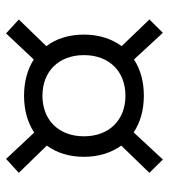

<svg xmlns="http://www.w3.org/2000/svg" viewBox="18 -654 551 626"><g transform="rotate(-90 293.0 -340.5)"><path d="M294.4 -146.5C340.8 -146.5 380.9 -157.7 412.6 -178.7L499.5 -84.5L543 -128.4L456.1 -218.8C480 -251.5 493.7 -293 493.7 -341.8C493.7 -390.6 480.5 -432.1 456.1 -464.4L543 -554.2L497.6 -595.7L412.6 -505.4C380.4 -525.9 340.3 -537.1 294.4 -537.1C247.6 -537.1 206.5 -525.4 174.3 -503.9L88.4 -595.7L43 -554.2L131.8 -462.9C108.4 -431.2 95.2 -389.6 95.2 -341.8C95.2 -293.9 108.4 -252.4 131.8 -220.2L43 -128.4L86.4 -84.5L174.8 -179.7C207 -158.2 247.6 -146.5 294.4 -146.5ZM294.4 -206.5C214.4 -206.5 162.1 -260.3 162.1 -341.8C162.1 -423.3 214.4 -477.1 294.4 -477.1C374.5 -477.1 426.8 -423.3 426.8 -341.8C426.8 -260.3 374.5 -206.5 294.4 -206.5Z"/></g></svg>

Font: Cascadia Mono Light
Style: Regular
Weight: 300
Monospace: yes
Designer: Aaron Bell
Foundry: Saja Typeworks
Version: Version 2404.023